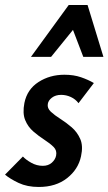

<svg xmlns="http://www.w3.org/2000/svg" viewBox="-27 -731 431 763"><path d="M127 12Q81 12 47 -4Q13 -20 -7 -37L64 -109Q76 -96 97.5 -84Q119 -72 143 -72Q165 -72 179 -84.5Q193 -97 196 -113Q200 -133 186 -147Q172 -161 149.5 -175.5Q127 -190 105.5 -208.5Q84 -227 73 -254Q62 -281 70 -322Q81 -376 126 -405Q171 -434 229 -434Q266 -434 295 -424Q324 -414 346 -401L285 -321Q273 -337 254.5 -345.5Q236 -354 216 -354Q194 -354 179.5 -343Q165 -332 163 -318Q160 -301 175 -287Q190 -273 213 -258.5Q236 -244 258 -225Q280 -206 292 -178.5Q304 -151 295 -110Q284 -58 239.5 -23Q195 12 127 12ZM96 -505 246 -711H321L288 -643L176 -505ZM304 -505 252 -641 246 -711H321L384 -505Z"/></svg>

Font: Ysabeau Office
Style: Bold Italic
Weight: 700
Italic angle: -12°
Designer: Christian Thalmann (Catharsis Fonts)
Version: Version 2.001;gftools[0.9.30]; featfreeze: tnum,lnum,ss02